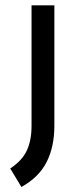

<svg xmlns="http://www.w3.org/2000/svg" viewBox="-20 -539 318 731"><path d="M19 102.5Q64.5 72.3 82.3 33.7Q100.1 -4.9 100.1 -60.1V-518.6H187V-60.1Q187 19.5 157.7 77.6Q128.4 135.7 61.5 172.9Z"/></svg>

Font: Voltaire
Style: Regular
Weight: 400
Designer: Yvonne Schttler
Foundry: Yvonne Schttler
Version: Version 1.003